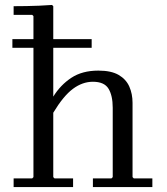

<svg xmlns="http://www.w3.org/2000/svg" viewBox="-20 -755 675 775"><path d="M35 0V-35H110L115 -40V-690L110 -695H35V-730Q61 -730 86.5 -730.5Q112 -731 138 -732Q164 -733 190 -735L195 -730V-365Q224 -412 268 -441Q312 -470 377 -470Q429 -470 459 -452.5Q489 -435 502 -405.5Q515 -376 515 -340V-40L520 -35H595V0H355V-35H430L435 -40V-320Q435 -369 418 -397Q401 -425 355 -425Q313 -425 274.5 -396.5Q236 -368 195 -300V-40L200 -35H275V0ZM30 -562V-597H350V-562Z"/></svg>

Font: Brygada 1918
Style: Regular
Weight: 400
Designer: Mateusz Machalski | Borys Kosmynka | Przemek Hoffer
Foundry: NIEPODLEGLA 2018
Version: Version 3.006